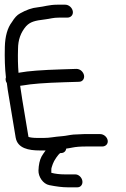

<svg xmlns="http://www.w3.org/2000/svg" viewBox="-37 -658 538 818"><path d="M241 -638H207C172.2 -638 150.5 -629.6 123.9 -626.9C99.4 -624.6 74.6 -615.8 48.5 -600.9C35.5 -594 25.2 -582.5 13.7 -563.9C-5.1 -539.4 -15.2 -503.7 -16.4 -458.4C-17.6 -409.3 -16.3 -367.9 -11.7 -328.3C-14.2 -322.2 -14 -312.9 -7.8 -303.8C-6.6 -295.8 -5.2 -285.8 -4.3 -277L-4.3 -276.7L29.7 -72.3C37.5 -25.7 85.7 -17 132.4 -17H157.4C151.3 -8.9 144.5 0.9 140.2 8.5C131.9 23.9 127.8 44 126.9 68.5C126.1 94.3 145.8 125.6 173.2 130.8C203.9 136.9 229.2 140 249.9 140H293.2C307 140 316.4 127.5 313.9 112.5C311.4 97.5 297.9 85 284 85H240.7C218.3 85 199.2 82.8 181.7 78.2C182 55.7 180 64.4 188.1 40.3C192.6 26.9 210.1 0.4 219.8 -6H223.7C234.7 -6 243.7 -13.5 245.1 -24.9C251.8 -25.7 261.4 -27.2 271.4 -29.3C285.8 -32.3 304.6 -33.9 329.6 -33.9H398.6C413.1 -33.9 424.3 -44.7 421.8 -59.8C419.4 -74.1 405.4 -86.7 389.8 -86.7H320.6L276.2 -84.7C259.1 -83.2 244.3 -79.1 229.3 -78C189.7 -75 177.5 -70.3 148.5 -70.3H123.6C102.8 -70.3 89.2 -72.7 84.3 -74.8L57.8 -234L48.9 -292.5C52.7 -292.9 57.4 -293.6 62.4 -294.3C96.4 -300.6 154.2 -305.1 236.5 -307.6L298.9 -309.5C316.3 -309.5 323.5 -324.2 321 -337C318.6 -349.8 306.5 -364.5 288.4 -364.5L225.7 -362.5C141.3 -359.9 82.2 -355.4 47.4 -348.8C45.4 -348.4 45 -348.3 41.9 -347.8C39.4 -378.1 38.6 -413 39.8 -449C39.9 -488.3 51.1 -519.5 74.3 -546.5C92 -564.8 109.9 -570.2 155.9 -575.5C177.5 -578 187.8 -583 216.2 -583H250.2C264.6 -583 275.8 -594.3 273.2 -610C270.7 -624.9 256.6 -638 241 -638Z"/></svg>

Font: MewTooHand
Style: BdCondLta
Weight: 400
Designer: Mew Too, Robert Jablonski
Version: Version 0.77